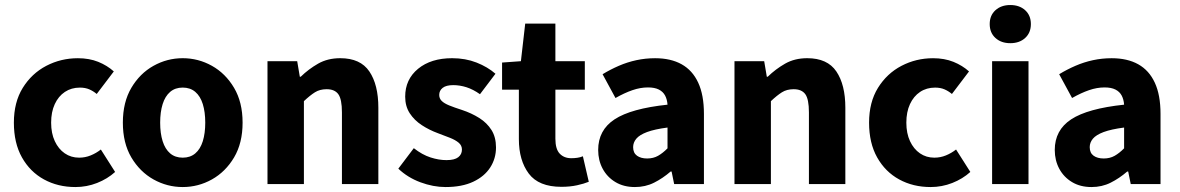

<svg xmlns="http://www.w3.org/2000/svg" viewBox="-20 -743 4763 775"><path d="M284.5 12Q213.7 12 157.4 -18.8Q101.2 -49.6 68.6 -107.6Q36 -165.7 36 -247.8Q36 -330.4 71.9 -388.4Q107.9 -446.5 166.9 -477.3Q225.9 -508 294.3 -508Q340.2 -508 376.5 -493.4Q412.8 -478.7 439.4 -454.7L370.4 -363.7Q356.6 -375.3 340.3 -382.4Q324 -389.4 302.5 -389.4Q268 -389.4 241.9 -372Q215.8 -354.6 201.1 -322.8Q186.4 -291.1 186.4 -247.8Q186.4 -205 201.2 -173.2Q216 -141.5 241.3 -124.1Q266.6 -106.6 299.4 -106.6Q323.9 -106.6 346.1 -115.7Q368.2 -124.7 387.1 -139.5L444.7 -48.9Q413.7 -20.9 371.8 -4.4Q329.9 12 284.5 12Z M717.5 12Q654.8 12 599.7 -18.7Q544.6 -49.5 510.2 -107.5Q475.9 -165.6 475.9 -247.9Q475.9 -330.4 510.2 -388.5Q544.6 -446.7 599.7 -477.4Q654.8 -508.1 717.5 -508.1Q780.3 -508.1 835.3 -477.4Q890.3 -446.7 924.8 -388.5Q959.2 -330.4 959.2 -247.9Q959.2 -165.6 924.8 -107.5Q890.3 -49.5 835.3 -18.7Q780.3 12 717.5 12ZM717.5 -106.6Q747.9 -106.6 768.3 -123.9Q788.7 -141.2 798.6 -173.1Q808.5 -205 808.5 -247.9Q808.5 -290.8 798.6 -322.8Q788.7 -354.7 768.3 -372.1Q747.9 -389.5 717.5 -389.5Q687.1 -389.5 666.8 -372.1Q646.5 -354.7 636.5 -322.8Q626.5 -290.8 626.5 -247.9Q626.5 -205 636.5 -173.1Q646.5 -141.2 666.8 -123.9Q687.1 -106.6 717.5 -106.6Z M1059.7 0V-496.1H1179.6L1190.2 -433.3H1193.9Q1225.3 -463.9 1263.9 -486Q1302.6 -508.1 1353.3 -508.1Q1434.7 -508.1 1470.9 -454.6Q1507.2 -401 1507.2 -308V0H1360.2V-289.2Q1360.2 -342.8 1345.5 -362.9Q1330.9 -382.9 1298.5 -382.9Q1270.8 -382.9 1251.1 -370.4Q1231.4 -358 1206.7 -334.7V0Z M1778.3 12Q1728.7 12 1677 -7.2Q1625.2 -26.5 1587.8 -62.2L1650.3 -144.9Q1684.4 -118.2 1717.9 -107.5Q1751.3 -96.7 1781.9 -96.7Q1814.8 -96.7 1829.7 -108.4Q1844.6 -120 1844.6 -139.4Q1844.6 -155.8 1831.5 -166.9Q1818.3 -178 1796.6 -186.6Q1774.9 -195.3 1747.7 -205.3Q1712.3 -218.3 1682.3 -238Q1652.2 -257.7 1633.8 -286Q1615.5 -314.3 1615.5 -352.8Q1615.5 -422.6 1667.6 -465.4Q1719.7 -508.1 1805 -508.1Q1858.8 -508.1 1903.6 -490.5Q1948.3 -472.9 1979.9 -445.3L1917.4 -362.7Q1890.1 -382.1 1863.1 -390.8Q1836.1 -399.4 1809.6 -399.4Q1780.9 -399.4 1766.9 -388.4Q1752.9 -377.5 1752.9 -359.8Q1752.9 -345.6 1762.8 -335.7Q1772.6 -325.9 1793.1 -317.5Q1813.7 -309.1 1845.2 -299Q1883.2 -286.4 1914.4 -266.8Q1945.6 -247.2 1963.9 -218.2Q1982.1 -189.2 1982.1 -148Q1982.1 -103.1 1958.7 -66.9Q1935.4 -30.8 1890.1 -9.4Q1844.8 12 1778.3 12Z M2246.1 11.1Q2154.4 11.1 2114.4 -42.3Q2074.4 -95.7 2074.4 -181.4V-381H2006.6V-490.5L2082.6 -496L2100 -647.8H2221.8V-496H2340.6V-381H2221.8V-183.1Q2221.8 -141.2 2239.3 -122.8Q2256.9 -104.4 2285.7 -104.4Q2298.2 -104.4 2310.3 -106.1Q2322.5 -107.8 2332.8 -112.2L2356.6 -9.3Q2337.6 -1.4 2309.4 4.8Q2281.1 11.1 2246.1 11.1Z M2542.8 12Q2497.5 12 2464.2 -8Q2431 -27.9 2412.7 -61.8Q2394.5 -95.7 2394.5 -137.6Q2394.5 -217.8 2460.9 -261.4Q2527.4 -305 2674.4 -320.5Q2672.9 -341.6 2664.7 -357.2Q2656.4 -372.9 2639.5 -381.5Q2622.5 -390.1 2595.6 -390.1Q2564.7 -390.1 2532.7 -379Q2500.7 -368 2464.4 -347.4L2412.3 -443.4Q2443.8 -462.6 2478 -477.4Q2512.2 -492.2 2548.8 -500.1Q2585.4 -508 2624.4 -508Q2687.6 -508 2731.5 -483.5Q2775.3 -459 2798.3 -409.3Q2821.4 -359.6 2821.4 -283.3V0H2701.2L2690.9 -50.6H2686.9Q2655.2 -23.2 2620.1 -5.6Q2585.1 12 2542.8 12ZM2592.2 -103.3Q2617.2 -103.3 2636.2 -114.1Q2655.3 -124.9 2674.4 -144.3V-228.2Q2622 -221.3 2591.7 -210Q2561.4 -198.6 2548.5 -183.2Q2535.6 -167.8 2535.6 -149Q2535.6 -125.8 2551.2 -114.5Q2566.7 -103.3 2592.2 -103.3Z M2944.7 0V-496.1H3064.6L3075.2 -433.3H3078.9Q3110.3 -463.9 3148.9 -486Q3187.6 -508.1 3238.3 -508.1Q3319.7 -508.1 3355.9 -454.6Q3392.2 -401 3392.2 -308V0H3245.2V-289.2Q3245.2 -342.8 3230.5 -362.9Q3215.9 -382.9 3183.5 -382.9Q3155.8 -382.9 3136.1 -370.4Q3116.4 -358 3091.7 -334.7V0Z M3736.5 12Q3665.7 12 3609.4 -18.8Q3553.2 -49.6 3520.6 -107.6Q3488 -165.7 3488 -247.8Q3488 -330.4 3523.9 -388.4Q3559.9 -446.5 3618.9 -477.3Q3677.9 -508 3746.3 -508Q3792.2 -508 3828.5 -493.4Q3864.8 -478.7 3891.4 -454.7L3822.4 -363.7Q3808.6 -375.3 3792.3 -382.4Q3776 -389.4 3754.5 -389.4Q3720 -389.4 3693.9 -372Q3667.8 -354.6 3653.1 -322.8Q3638.4 -291.1 3638.4 -247.8Q3638.4 -205 3653.2 -173.2Q3668 -141.5 3693.3 -124.1Q3718.6 -106.6 3751.4 -106.6Q3775.9 -106.6 3798.1 -115.7Q3820.2 -124.7 3839.1 -139.5L3896.7 -48.9Q3865.7 -20.9 3823.8 -4.4Q3781.9 12 3736.5 12Z M3984.6 0V-496H4131.5V0ZM4058 -568.7Q4021.1 -568.7 3998 -589.8Q3974.9 -610.9 3974.9 -645.9Q3974.9 -680.7 3998 -701.7Q4021.1 -722.7 4058 -722.7Q4095.1 -722.7 4118.1 -701.7Q4141.1 -680.7 4141.1 -645.9Q4141.1 -610.9 4118.1 -589.8Q4095.1 -568.7 4058 -568.7Z M4385.8 12Q4340.5 12 4307.2 -8Q4274 -27.9 4255.7 -61.8Q4237.5 -95.7 4237.5 -137.6Q4237.5 -217.8 4303.9 -261.4Q4370.4 -305 4517.4 -320.5Q4515.9 -341.6 4507.7 -357.2Q4499.4 -372.9 4482.5 -381.5Q4465.5 -390.1 4438.6 -390.1Q4407.7 -390.1 4375.7 -379Q4343.7 -368 4307.4 -347.4L4255.3 -443.4Q4286.8 -462.6 4321 -477.4Q4355.2 -492.2 4391.8 -500.1Q4428.4 -508 4467.4 -508Q4530.6 -508 4574.5 -483.5Q4618.3 -459 4641.3 -409.3Q4664.4 -359.6 4664.4 -283.3V0H4544.2L4533.9 -50.6H4529.9Q4498.2 -23.2 4463.1 -5.6Q4428.1 12 4385.8 12ZM4435.2 -103.3Q4460.2 -103.3 4479.2 -114.1Q4498.3 -124.9 4517.4 -144.3V-228.2Q4465 -221.3 4434.7 -210Q4404.4 -198.6 4391.5 -183.2Q4378.6 -167.8 4378.6 -149Q4378.6 -125.8 4394.2 -114.5Q4409.7 -103.3 4435.2 -103.3Z"/></svg>

Font: SourceSans3VF
Style: Regular
Weight: 200
Designer: Paul D. Hunt
Foundry: Adobe
Version: Version 3.052;hotconv 1.1.0;makeotfexe 2.6.0